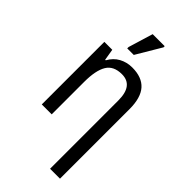

<svg xmlns="http://www.w3.org/2000/svg" viewBox="-307 -850 1163 1163"><g transform="rotate(45 274.5 -268.0)"><path d="M389 240V-345Q389 -473 292 -473Q221 -473 192 -424.5Q163 -376 163 -278V0H78V-536H146L158 -463H163Q186 -505 224 -525.5Q262 -546 308 -546Q391 -546 432.5 -499.5Q474 -453 474 -355V240ZM204 -606V-618L252 -776H355V-766L260 -606Z"/></g></svg>

Font: Noto Sans SemiCondensed
Style: Regular
Weight: 400
Width: 4
Designer: Monotype Design Team
Foundry: Monotype Imaging Inc.
Version: Version 2.013; ttfautohint (v1.8.4.7-5d5b)